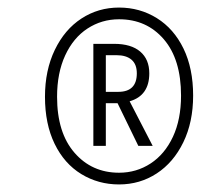

<svg xmlns="http://www.w3.org/2000/svg" viewBox="-20 -752 563 508"><path d="M491 -499Q491 -429 465 -375.5Q439 -322 394.5 -293Q350 -264 295 -264Q240 -264 195 -291.5Q150 -319 124.5 -371.5Q99 -424 99 -496Q99 -566 125 -620Q151 -674 195.5 -703Q240 -732 295 -732Q350 -732 395 -704Q440 -676 465.5 -623.5Q491 -571 491 -499ZM459 -499Q459 -595 413.5 -648Q368 -701 295 -701Q249 -701 211.5 -676.5Q174 -652 152.5 -605.5Q131 -559 131 -496Q131 -401 177 -348Q223 -295 295 -295Q341 -295 378.5 -319.5Q416 -344 437.5 -390Q459 -436 459 -499ZM323 -484 384 -366H346L291 -479H260V-366H227V-636H282Q327 -636 351 -615.5Q375 -595 375 -558Q375 -499 323 -484ZM260 -509H293Q342 -509 342 -558Q342 -582 328 -594Q314 -606 288 -606H260Z"/></svg>

Font: Fira Sans Extra Condensed ExtraLight
Style: Italic
Weight: 275
Width: 3
Italic angle: -8°
Designer: Carrois Corporate & Edenspiekermann AG
Foundry: Carrois Corporate GbR & Edenspiekermann AG
Version: Version 4.203